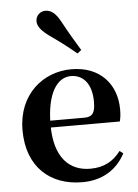

<svg xmlns="http://www.w3.org/2000/svg" viewBox="-59 -900 689 961"><g transform="rotate(-5 286.0 -419.5)"><path d="M316.2 16.2C415.4 16.2 489.6 -29.4 532.1 -109.9L514.2 -123.2C478.5 -75.9 432.1 -47.5 361.4 -47.5C257.6 -47.5 181.7 -117.3 181.7 -282.7C181.7 -444.8 236.5 -518 304.1 -518C367.5 -518 408.3 -468.1 408.3 -380.4C408.3 -325.7 395.6 -304.6 353.4 -304.6H98.1V-270.2H528.7C533.4 -288.1 535.4 -306.2 535.4 -330.9C535.4 -454.7 455.8 -551.9 309.4 -551.9C167.3 -551.9 39.6 -448.8 39.6 -268.8C39.6 -83.9 154.3 16.2 316.2 16.2ZM367.4 -643.7C342.8 -684.5 317.1 -726 279.5 -795.4C256.6 -837.5 233.6 -854.8 204.8 -854.8C181 -854.8 156.8 -836.1 156.8 -805.7C156.8 -779.2 178.9 -754.3 219.1 -725.9C277.5 -685.1 312.5 -656.9 347.4 -627.8Z"/></g></svg>

Font: Source Han Serif CN VF
Style: Regular
Weight: 250
Designer: Ryoko NISHIZUKA 西塚涼子 (kana & ideographs); Frank Grießhammer (Latin, Greek & Cyrillic); Wenlong ZHANG 张文龙 (bopomofo); San
Foundry: Adobe
Version: Version 2.002;hotconv 1.1.0;makeotfexe 2.6.0